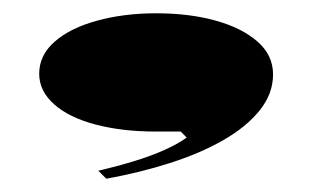

<svg xmlns="http://www.w3.org/2000/svg" viewBox="-20 -183 470 289"><path d="M140 86 128 74Q154 68 180.5 60Q207 52 228 42.5Q249 33 261 24L252 15H214Q164 15 124 4.5Q84 -6 61.5 -26Q39 -46 39 -72Q39 -100 62.5 -120.5Q86 -141 126.5 -152Q167 -163 215 -163Q265 -163 304.5 -152Q344 -141 367.5 -120.5Q391 -100 391 -71Q391 -42 371 -17Q351 8 316 28Q281 48 235.5 62.5Q190 77 140 86Z"/></svg>

Font: Kalnia Expanded Medium
Style: Regular
Weight: 500
Width: 7
Designer: Frida Medrano
Foundry: Frida Medrano
Version: Version 1.105